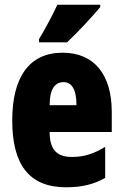

<svg xmlns="http://www.w3.org/2000/svg" viewBox="-20 -786 522 816"><path d="M406 -756V-766H224C203 -722 178 -673 146 -620V-606H265C315 -653 378 -722 406 -756ZM246 -562C105 -562 32 -459 32 -274C32 -90 101 10 261 10C325 10 379 -2 427 -30V-162C376 -131 336 -119 285 -119C221 -119 191 -151 191 -225H455V-310C455 -472 378 -562 246 -562ZM250 -437C283 -437 305 -409 305 -339H191C191 -411 216 -437 250 -437Z"/></svg>

Font: Noto Sans Myanmar ExtraCondensed Black
Style: Regular
Weight: 900
Width: 2
Designer: Monotype Design Team
Foundry: Monotype Imaging Inc.
Version: Version 2.107